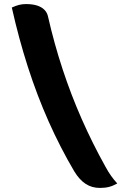

<svg xmlns="http://www.w3.org/2000/svg" viewBox="-20 -788 640 943"><path d="M38 -751Q58 -760 73.5 -764Q89 -768 108 -768Q139 -768 161.5 -761Q184 -754 198 -740Q212 -726 216 -706Q246 -574 287.5 -448Q329 -322 381.5 -203Q434 -84 497 29Q511 55 525.5 75.5Q540 96 556 113Q535 125 515.5 130Q496 135 471 135Q431 135 400.5 115Q370 95 345 54Q276 -63 219 -191Q162 -319 117 -459Q72 -599 38 -751Z"/></svg>

Font: Recursive Monospace Casual ExtraBold
Style: Regular
Weight: 800
Version: Version 1.047